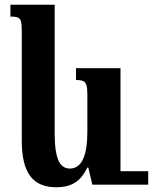

<svg xmlns="http://www.w3.org/2000/svg" viewBox="-20 -780 646 811"><path d="M606 -57V0H461H370L353 -72H349Q327 -27 296 -8Q265 11 218 11Q143 11 107.5 -36.5Q72 -84 72 -185V-645Q72 -675 69 -688Q66 -701 56.5 -705.5Q47 -710 24 -710V-760H211V-212Q211 -141 226 -104.5Q241 -68 275 -68Q349 -68 349 -225V-381Q349 -408 345 -420.5Q341 -433 331.5 -437.5Q322 -442 301 -442V-492H489V-57Z"/></svg>

Font: Noto Serif Armenian SmBd Narrow
Style: Regular
Weight: 600
Width: 4
Designer: Monotype Design team
Foundry: Monotype Imaging Inc.
Version: Version 1.000